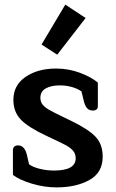

<svg xmlns="http://www.w3.org/2000/svg" viewBox="-20 -798 501 832"><path d="M351 -720 228 -561 160 -605 263 -778ZM36 -40V-148Q36 -156 41.5 -162Q47 -168 58 -168Q86 -168 96 -129L106 -86Q122 -74 152 -66.5Q182 -59 214 -59Q308 -59 308 -112Q308 -132 296 -145.5Q284 -159 263 -170Q242 -181 180 -210Q103 -246 70.5 -279.5Q38 -313 38 -365Q38 -429 91 -465Q144 -501 223 -501Q277 -501 326.5 -482.5Q376 -464 404 -440V-337Q404 -329 398.5 -324Q393 -319 382 -319Q367 -319 358 -328.5Q349 -338 344 -357L333 -402Q316 -414 291.5 -421Q267 -428 239 -428Q202 -428 178.5 -415Q155 -402 155 -374Q155 -357 164.5 -345Q174 -333 193 -322Q212 -311 256 -290L289 -274Q363 -238 394 -205.5Q425 -173 425 -119Q425 -50 367.5 -18Q310 14 225 14Q172 14 118.5 -2Q65 -18 36 -40Z"/></svg>

Font: Maitree Semibold
Style: Regular
Weight: 600
Designer: CadsonDemak Team
Foundry: CadsonDemak
Version: Version 1.010